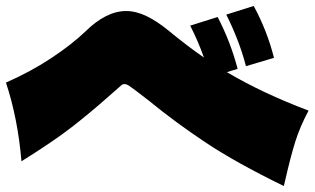

<svg xmlns="http://www.w3.org/2000/svg" viewBox="-29 -704 1055 644"><path d="M796 -482Q774 -567 730 -655L822 -684Q867 -601 890 -510ZM732 -462Q852 -391 1006 -333Q977 -279 961 -227.5Q945 -176 928 -101L923 -80Q763 -158 661.5 -225.5Q560 -293 472 -365Q417 -408 403 -417Q395 -422 389 -422Q382 -422 378 -418Q349 -393 337 -382Q274 -326 211.5 -277.5Q149 -229 43 -163Q31 -306 -9 -427Q75 -464 143.5 -509.5Q212 -555 257 -598Q327 -667 394 -667Q427 -667 462.5 -650Q498 -633 538 -600Q600 -549 655 -511Q636 -565 609 -618L701 -647Q745 -562 768 -473Z"/></svg>

Font: Mantou Sans
Style: Regular
Weight: 400
Designer: Mant0u / artakana
Foundry: Mant0u / artakana
Version: Version 1.001;October 22, 2023;FontCreator 14.0.0.2901 64-bi